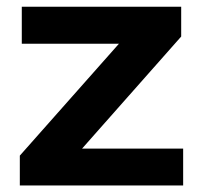

<svg xmlns="http://www.w3.org/2000/svg" viewBox="-20 -566 612 586"><path d="M40.5 0V-91L343 -432.5H46.5V-545.5H533V-454.5L230.5 -112.5H539V0Z"/></svg>

Font: Encode Sans Expanded Expanded SemiBold
Style: Regular
Weight: 600
Width: 7
Designer: Multiple Designers
Foundry: Impallari Type
Version: Version 3.000; ttfautohint (v1.8.3) -l 8 -r 50 -G 200 -x 14 